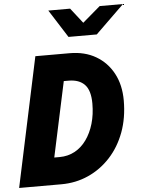

<svg xmlns="http://www.w3.org/2000/svg" viewBox="-64 -987 767 1035"><g transform="rotate(-5 319.0 -469.5)"><path d="M-3 0 146 -700H331Q413 -700 473 -665Q533 -630 566.5 -567.5Q600 -505 600 -421Q600 -327 571.5 -250Q543 -173 491.5 -117Q440 -61 372 -30.5Q304 0 226 0ZM313 -553H287L200 -147H229Q274 -147 311 -167Q348 -187 374.5 -224Q401 -261 415.5 -310.5Q430 -360 430 -419Q430 -490 400 -521.5Q370 -553 313 -553ZM333 -788 237 -939H355L419 -857L515 -939H641L486 -788Z"/></g></svg>

Font: Red Hat Mono
Style: Italic
Weight: 400
Italic angle: -12°
Monospace: yes
Designer: Pentagram, MCKL
Foundry: MCKL
Version: Version 1.030